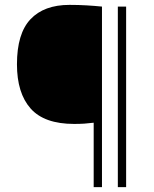

<svg xmlns="http://www.w3.org/2000/svg" viewBox="-20 -767 632 787"><path d="M364 0V-264Q344 -261.5 325.2 -260.2Q306.5 -259 284 -259Q161.5 -259 105.5 -322.2Q49.5 -385.5 49.5 -503.5Q49.5 -629.5 105 -688.2Q160.5 -747 265 -747Q301.5 -747 335 -745Q368.5 -743 398 -740V0ZM463 0V-740H497V0Z"/></svg>

Font: Encode Sans Condensed Thin Thin
Style: Regular
Weight: 250
Version: Version 3.002